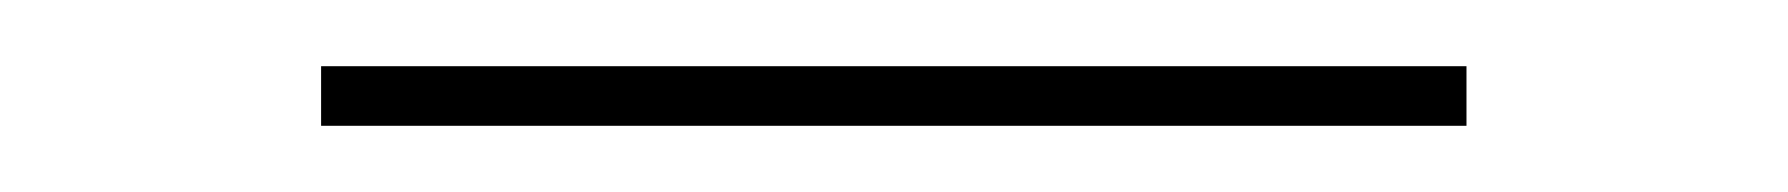

<svg xmlns="http://www.w3.org/2000/svg" viewBox="-20 -20 540 58"><path d="M77 18V0H423V18Z"/></svg>

Font: Iosevka Curly Slab Thin
Style: Regular
Weight: 100
Monospace: yes
Designer: Belleve Invis
Foundry: Belleve Invis
Version: Version 22.1.2; ttfautohint (v1.8.4)